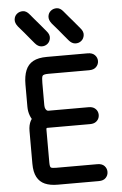

<svg xmlns="http://www.w3.org/2000/svg" viewBox="-61 -976 646 1018"><g transform="rotate(-5 261.5 -466.5)"><path d="M423 -590Q448 -590 461 -603.5Q474 -617 474 -635Q474 -653 461 -666.5Q448 -680 423 -680Q393 -680 374 -680Q355 -680 337.5 -680Q320 -680 294 -680Q279 -680 268 -680Q257 -680 243 -680Q229 -680 206 -680Q160 -680 132.5 -665Q105 -650 92.5 -619.5Q80 -589 80 -544Q80 -525 80 -502.5Q80 -480 80 -459Q80 -438 80 -426Q80 -400 88.5 -378Q97 -356 112 -339.5Q127 -323 146.5 -314Q166 -305 189 -305Q202 -305 230 -305Q258 -305 290.5 -305Q323 -305 353.5 -305Q384 -305 403 -305Q423 -305 435 -314Q447 -323 451 -336.5Q455 -350 451 -363.5Q447 -377 435 -386Q423 -395 403 -395Q384 -395 357.5 -395Q331 -395 301 -395Q271 -395 242.5 -395Q214 -395 190 -395Q152 -395 127.5 -383.5Q103 -372 91.5 -350Q80 -328 80 -297Q80 -273 80 -241Q80 -209 80 -177Q80 -145 80 -122Q80 -78 94.5 -51Q109 -24 136.5 -12Q164 0 204 0Q216 0 225.5 0Q235 0 249 0Q263 0 288 0Q311 0 350 0Q389 0 423 0Q448 0 460.5 -13.5Q473 -27 473 -45Q473 -63 460.5 -76.5Q448 -90 423 -90Q389 -90 367.5 -90Q346 -90 328.5 -90Q311 -90 288 -90Q263 -90 247 -90Q231 -90 204 -90Q182 -90 176 -94Q170 -98 170 -122Q170 -137 170 -165Q170 -193 170 -227.5Q170 -262 170 -297Q170 -305 175 -305Q180 -305 190 -305Q206 -305 233.5 -305Q261 -305 293 -305Q325 -305 354.5 -305Q384 -305 403 -305Q423 -305 435 -314Q447 -323 451 -336.5Q455 -350 451 -363.5Q447 -377 435 -386Q423 -395 403 -395Q384 -395 356 -395Q328 -395 297 -395Q266 -395 237.5 -395Q209 -395 189 -395Q184 -395 180.5 -398Q177 -401 174.5 -405.5Q172 -410 171 -415.5Q170 -421 170 -426Q170 -444 170 -461Q170 -478 170 -498Q170 -518 170 -544Q170 -572 174 -581Q178 -590 206 -590Q222 -590 233.5 -590Q245 -590 258.5 -590Q272 -590 294 -590Q320 -590 356.5 -590Q393 -590 423 -590ZM247 -854Q264 -835 278 -818Q292 -801 304.5 -786Q317 -771 328 -758Q344 -739 362.5 -738Q381 -737 394.5 -748Q408 -759 410.5 -778Q413 -797 396 -816Q380 -836 365.5 -852.5Q351 -869 338.5 -884Q326 -899 315 -912Q299 -932 280.5 -932.5Q262 -933 248.5 -922Q235 -911 233 -892.5Q231 -874 247 -854ZM67 -854Q84 -835 98 -818Q112 -801 124.5 -786Q137 -771 148 -758Q164 -739 182.5 -738Q201 -737 214.5 -748Q228 -759 230.5 -778Q233 -797 216 -816Q200 -836 185.5 -852.5Q171 -869 158.5 -884Q146 -899 135 -912Q119 -932 100.5 -932.5Q82 -933 68.5 -922Q55 -911 53 -892.5Q51 -874 67 -854Z"/></g></svg>

Font: Tilt Neon
Style: Regular
Weight: 400
Designer: Andy Clymer
Foundry: Andy Clymer
Version: Version 1.000